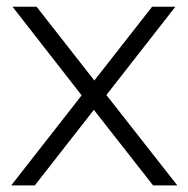

<svg xmlns="http://www.w3.org/2000/svg" viewBox="-20 -562 570 582"><path d="M302.5 -274 517.5 0H444L264.5 -229L85.5 0H14L227.5 -273L18 -541.5H91L266 -318L441 -541.5H511.5Z"/></svg>

Font: Encode Sans Semi Expanded Light
Style: Regular
Weight: 300
Width: 6
Designer: Multiple Designers
Foundry: Impallari Type
Version: Version 2.000